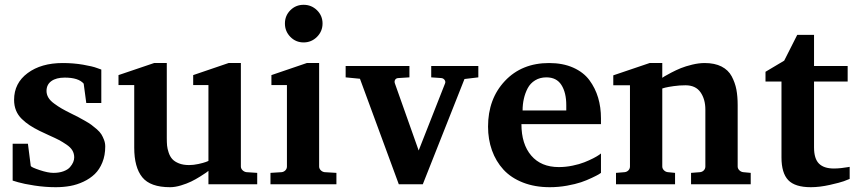

<svg xmlns="http://www.w3.org/2000/svg" viewBox="-20 -760 3529 792"><path d="M397.9 -473.1V-335H335.9L325.2 -415Q303.7 -439.9 247.1 -439.9Q211.9 -439.9 191.9 -425.5Q171.9 -411.1 171.9 -384.8Q171.9 -370.6 179.4 -357.7Q187 -344.7 203.4 -332.8Q219.7 -320.8 234.1 -312.5Q248.5 -304.2 272.9 -292Q293 -282.2 302.2 -277.3Q311.5 -272.5 329.6 -262.2Q347.7 -252 356.9 -245.1Q366.2 -238.3 379.2 -227.1Q392.1 -215.8 398.2 -205.8Q404.3 -195.8 409.2 -182.9Q414.1 -169.9 414.1 -155.8Q414.1 -119.1 402.3 -90.1Q390.6 -61 371.1 -42.2Q351.6 -23.4 324.7 -10.7Q297.9 2 269.5 7.1Q241.2 12.2 210 12.2Q166.5 12.2 122.1 5.4Q77.6 -1.5 54.7 -8.3L32.2 -15.1V-167H95.2L106.9 -75.2Q109.4 -69.8 143.8 -58.3Q178.2 -46.9 200.2 -46.9Q224.1 -46.9 241.9 -53.5Q259.8 -60.1 268.8 -70.6Q277.8 -81.1 282 -91.1Q286.1 -101.1 286.1 -110.8Q286.1 -126.5 278.6 -139.4Q271 -152.3 253.9 -163.8Q236.8 -175.3 223.4 -182.4Q210 -189.5 182.6 -201.7Q155.3 -213.9 143.1 -220.2Q119.6 -231.9 102.5 -243.2Q85.4 -254.4 69.8 -269.5Q54.2 -284.7 46.1 -304.4Q38.1 -324.2 38.1 -348.1Q38.1 -417 94 -458.5Q149.9 -500 238.8 -500Q282.7 -500 322.5 -493.2Q362.3 -486.3 379.9 -479.5Z M1041 0H839.8V-55.2Q836.4 -52.2 830.3 -47.9Q824.2 -43.5 805.4 -31.7Q786.6 -20 768.6 -11.2Q750.5 -2.4 726.3 4.9Q702.1 12.2 681.6 12.2Q600.1 12.2 566.9 -28.8Q533.7 -69.8 533.7 -150.9V-409.2H468.8V-450.2L615.7 -500H668V-189.9Q668 -172.4 669.2 -159.4Q670.4 -146.5 675.8 -130.4Q681.2 -114.3 690.7 -103.8Q700.2 -93.3 717.8 -86.2Q735.4 -79.1 759.8 -79.1Q778.3 -79.1 798.3 -83.5Q818.4 -87.9 829.1 -91.8L839.8 -96.2V-409.2H776.9V-450.2L922.9 -500H973.6V-73.2Q973.6 -64.5 980.7 -57.6Q987.8 -50.8 997.1 -49.8L1041 -46.9Z M1287.6 -717.8Q1310.5 -695.3 1310.5 -663.1Q1310.5 -630.9 1287.6 -607.9Q1264.6 -585 1232.4 -585Q1200.2 -585 1177.7 -607.9Q1155.3 -630.9 1155.3 -663.1Q1155.3 -695.3 1177.7 -717.8Q1200.2 -740.2 1232.4 -740.2Q1264.6 -740.2 1287.6 -717.8ZM1367.7 0H1095.7V-46.9L1141.6 -49.8Q1150.9 -50.8 1157.2 -57.4Q1163.6 -64 1163.6 -73.2V-409.2H1099.6V-450.2L1245.6 -500H1296.4V-73.2Q1296.4 -64.5 1303.2 -57.6Q1310.1 -50.8 1319.3 -49.8L1367.7 -46.9Z M1953.1 -440.9 1896 -434.1 1724.1 0H1625L1464.8 -435.1L1405.8 -440.9V-487.8H1668.9V-440.9L1623 -438Q1613.8 -437.5 1609.9 -430.9Q1606 -424.3 1608.9 -416L1707 -139.2L1815.9 -416Q1818.8 -423.3 1814 -430.2Q1809.1 -437 1800.8 -438L1758.8 -440.9V-487.8H1953.1Z M2459 -46.9Q2455.6 -44.4 2449.2 -40.5Q2442.9 -36.6 2421.4 -26.4Q2399.9 -16.1 2377 -8.3Q2354 -0.5 2318.8 5.9Q2283.7 12.2 2248 12.2Q2186 12.2 2137 -7.1Q2087.9 -26.4 2056.6 -60.5Q2025.4 -94.7 2009.3 -139.9Q1993.2 -185.1 1993.2 -237.8Q1993.2 -352.1 2062.7 -426Q2132.3 -500 2245.1 -500Q2301.8 -500 2344.5 -481Q2387.2 -461.9 2411.4 -429.2Q2435.5 -396.5 2447.3 -356.9Q2459 -317.4 2459 -272V-248H2130.9Q2130.9 -165.5 2171.4 -118.2Q2211.9 -70.8 2285.2 -70.8Q2313.5 -70.8 2341.8 -76.7Q2370.1 -82.5 2390.4 -90.6Q2410.6 -98.6 2426.8 -106.9Q2442.9 -115.2 2451.2 -121.1L2459 -127ZM2315.9 -304.2V-326.2Q2315.9 -377.9 2295.9 -409.4Q2275.9 -440.9 2233.9 -440.9Q2207.5 -440.9 2187.5 -428.7Q2167.5 -416.5 2156.7 -396Q2146 -375.5 2140.9 -352.5Q2135.7 -329.6 2135.7 -304.2Z M3076.7 0H2830.6V-46.9L2867.7 -49.8Q2877 -50.8 2883.3 -57.4Q2889.6 -64 2889.6 -73.2V-308.1Q2889.6 -350.6 2869.6 -379.4Q2849.6 -408.2 2807.6 -408.2Q2783.2 -408.2 2759.3 -404.8Q2735.4 -401.4 2723.6 -398.4L2711.9 -395V-73.2Q2711.9 -64.5 2718.8 -57.6Q2725.6 -50.8 2734.9 -49.8L2764.6 -46.9V0H2521V-46.9L2556.6 -49.8Q2565.9 -50.8 2572.3 -57.4Q2578.6 -64 2578.6 -73.2V-408.2H2509.8V-449.2L2659.7 -500H2711.9V-439Q2715.3 -441.4 2721.9 -445.6Q2728.5 -449.7 2748.5 -460.2Q2768.6 -470.7 2788.3 -478.8Q2808.1 -486.8 2835.4 -493.4Q2862.8 -500 2886.7 -500Q2928.2 -500 2956.3 -485.6Q2984.4 -471.2 2998.3 -445.1Q3012.2 -418.9 3017.6 -390.6Q3022.9 -362.3 3022.9 -326.2V-73.2Q3022.9 -64.5 3029.8 -57.6Q3036.6 -50.8 3045.9 -49.8L3076.7 -46.9Z M3484.9 -22Q3476.1 -18.1 3460.7 -12.5Q3445.3 -6.8 3403.1 2.7Q3360.8 12.2 3324.7 12.2Q3259.3 12.2 3231.4 -17.1Q3203.6 -46.4 3203.6 -110.8V-423.8H3137.7V-463.9L3214.8 -509.8L3268.6 -616.2H3337.9V-487.8H3476.6V-423.8H3337.9V-151.9Q3337.9 -105.5 3358.2 -85.2Q3378.4 -64.9 3419.9 -64.9Q3434.1 -64.9 3450.4 -66.7Q3466.8 -68.4 3476.1 -70.3L3484.9 -71.8Z"/></svg>

Font: Veleka
Style: Bold
Weight: 700
Designer: Stefan Peev, Context Ltd, 2016; SIL International, 1997-2014.
Foundry: Stefan Peev, Context Ltd, 2016
Version: Version 1.000